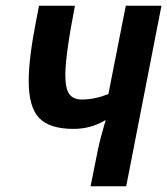

<svg xmlns="http://www.w3.org/2000/svg" viewBox="-20 -653 586 673"><path d="M545.9 -632.8Q525.4 -527.3 484.1 -316.4Q442.9 -105.5 422.4 0H297.4L323.2 -127.9Q327.1 -147.5 334 -173.6Q340.8 -199.7 345.7 -215.8L350.6 -232.4Q299.3 -201.2 237.3 -201.2Q154.3 -201.2 117.4 -239.3Q80.6 -277.3 80.6 -369.6Q80.6 -447.3 106.4 -579.6Q107.9 -586.4 110.6 -600.8Q113.3 -615.2 114.7 -622.1Q115.2 -623.5 115.7 -627.2Q116.2 -630.9 116.7 -632.8H242.7Q209 -460 209 -390.1Q209 -342.3 222.9 -323.2Q236.8 -304.2 267.1 -304.2Q311.5 -304.2 359.9 -323.2L420.9 -632.8Z"/></svg>

Font: Fantasque Sans Mono
Style: Bold Italic
Weight: 700
Italic angle: -11°
Monospace: yes
Designer: Jany Belluz
Version: Version 1.7.1